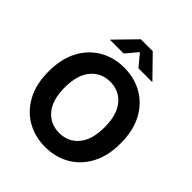

<svg xmlns="http://www.w3.org/2000/svg" viewBox="-254 -1110 1279 1279"><g transform="rotate(45 385.5 -470.0)"><path d="M385.3 9.8Q289.1 9.8 212.2 -34.2Q135.3 -78.1 90.6 -161.6Q45.9 -245.1 45.9 -363.3Q45.9 -481.9 90.6 -565.7Q135.3 -649.4 212.2 -693.4Q289.1 -737.3 385.3 -737.3Q481.9 -737.3 558.6 -693.4Q635.3 -649.4 679.9 -565.7Q724.6 -481.9 724.6 -363.3Q724.6 -244.6 679.9 -161.4Q635.3 -78.1 558.6 -34.2Q481.9 9.8 385.3 9.8ZM385.3 -122.6Q470.2 -122.6 521.7 -184.3Q573.2 -246.1 573.2 -363.3Q573.2 -481 521.7 -543Q470.2 -605 385.3 -605Q300.8 -605 249 -542.7Q197.3 -480.5 197.3 -363.3Q197.3 -246.6 249 -184.6Q300.8 -122.6 385.3 -122.6ZM315.4 -800.8H188V-804.2L329.1 -948.7H441.4L582.5 -804.2V-800.8H454.6L385.3 -883.8Z"/></g></svg>

Font: Inter
Style: Bold
Weight: 700
Designer: Rasmus Andersson
Foundry: rsms
Version: Version 4.001;git-9221beed3